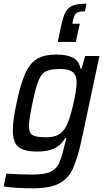

<svg xmlns="http://www.w3.org/2000/svg" viewBox="-31 -812 575 1035"><path d="M-11 193 3 124Q80 129 141 129Q206 129 238 115.5Q270 102 285.5 71.5Q301 41 316 -26L327 -68H321Q297 -28 261 -11.5Q225 5 170 5Q99 5 68.5 -20Q38 -45 38 -109Q38 -161 58 -255Q80 -361 105.5 -417Q131 -473 170 -495.5Q209 -518 274 -518Q328 -518 361.5 -501.5Q395 -485 403 -442H409L428 -510H505L411 -68Q388 40 363 95Q338 150 289 176.5Q240 203 147 203Q51 203 -11 193ZM323 -126Q342 -158 361.5 -239.5Q381 -321 382 -365Q382 -406 361.5 -423Q341 -440 294 -440Q242 -440 217.5 -428Q193 -416 177.5 -379.5Q162 -343 144 -256Q125 -166 125 -133Q125 -95 144.5 -83.5Q164 -72 216 -72Q257 -72 281.5 -84.5Q306 -97 323 -126ZM435 -792 427 -751Q393 -751 380.5 -741Q368 -731 362 -699L359 -684H399L378 -586H280L300 -678Q310 -725 323 -748.5Q336 -772 361.5 -782Q387 -792 435 -792Z"/></svg>

Font: Saira Semi Condensed
Style: Italic
Weight: 400
Width: 4
Italic angle: -12°
Designer: Hector Gatti with collaboration of the Omnibus-Type team
Foundry: Omnibus-Type
Version: Version 1.001; ttfautohint (v1.8)